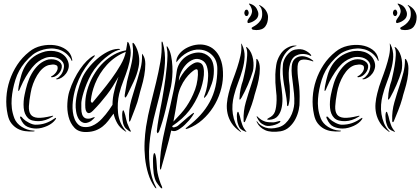

<svg xmlns="http://www.w3.org/2000/svg" viewBox="-20 -720 2305 1053"><path d="M148 -210Q152 -235 161.5 -260.5Q171 -286 184 -307.5Q197 -329 213 -343.5Q229 -358 247 -363Q270 -368 281.5 -365Q293 -362 295 -356Q298 -347 295 -338Q292 -329 286.5 -322Q281 -315 274.5 -309.5Q268 -304 264 -303Q259 -301 260.5 -298Q262 -295 270 -297Q279 -298 288 -304Q297 -310 304.5 -319Q312 -328 316 -338.5Q320 -349 319 -360Q317 -371 308.5 -379Q300 -387 288 -391Q276 -395 261 -395Q246 -395 233 -390Q207 -380 187.5 -360.5Q168 -341 153.5 -315.5Q139 -290 130 -260.5Q121 -231 115 -201Q107 -164 110 -128.5Q113 -93 133 -73Q143 -63 159 -59Q175 -55 193 -55.5Q211 -56 229.5 -62Q248 -68 264 -78Q268 -80 270.5 -82Q273 -84 271 -85Q270 -86 263 -84Q214 -72 187 -74Q160 -76 148.5 -92Q137 -108 138.5 -137.5Q140 -167 148 -210ZM160 -4Q128 -6 99 -24.5Q70 -43 59 -71Q48 -100 45 -126.5Q42 -153 44 -178Q48 -230 64.5 -282.5Q81 -335 116 -377Q138 -403 160 -420.5Q182 -438 218 -448Q236 -453 257 -454Q278 -455 298.5 -449.5Q319 -444 337 -431Q355 -418 369 -396Q372 -386 375 -386Q378 -389 375 -397Q369 -429 342.5 -448Q316 -467 280.5 -472Q245 -477 207 -468.5Q169 -460 140 -436Q101 -405 74.5 -364.5Q48 -324 33 -279Q18 -234 15 -186Q12 -138 22 -92Q28 -62 42.5 -43.5Q57 -25 76 -14.5Q95 -4 117 -1Q139 2 161 1Q167 1 168.5 0Q170 -1 170 -2Q170 -4 160 -4ZM82 -245Q82 -244 81.5 -240Q81 -236 80.5 -232Q80 -228 80 -224.5Q80 -221 82 -221Q84 -221 88.5 -231Q93 -241 93 -242Q119 -302 155 -348Q158 -351 167 -361.5Q176 -372 191 -383Q206 -394 227 -402Q248 -410 274 -407Q301 -404 318 -387Q335 -370 330 -347Q326 -325 314.5 -310Q303 -295 292 -290Q284 -287 287.5 -286Q291 -285 293 -285Q305 -286 318.5 -294.5Q332 -303 342 -316.5Q352 -330 356 -347Q360 -364 353 -384Q345 -405 330 -417.5Q315 -430 297 -435.5Q279 -441 260.5 -441Q242 -441 229 -438Q191 -428 165 -409Q139 -390 122.5 -364.5Q106 -339 97 -308.5Q88 -278 82 -245ZM284 -64Q288 -70 287.5 -72Q287 -74 285 -73.5Q283 -73 279.5 -70.5Q276 -68 274 -67Q254 -53 229.5 -44.5Q205 -36 175 -36Q160 -36 139.5 -46.5Q119 -57 108 -68Q104 -73 99.5 -77.5Q95 -82 92 -81Q88 -77 92 -70Q107 -35 130 -25Q153 -15 179 -15Q194 -15 209.5 -19Q225 -23 239.5 -29.5Q254 -36 265.5 -45Q277 -54 284 -64Z M740 -352Q732 -312 713 -272Q694 -232 677 -197Q676 -195 672.5 -190Q669 -185 667 -185Q664 -186 664 -191.5Q664 -197 664 -199Q665 -208 667.5 -220.5Q670 -233 672 -246.5Q674 -260 676.5 -272.5Q679 -285 682 -295Q691 -329 697 -353.5Q703 -378 706 -398Q709 -418 709.5 -436Q710 -454 707 -475Q706 -483 708 -485Q710 -486 713 -483Q716 -480 718 -477Q735 -450 741 -417.5Q747 -385 740 -352ZM764 -419Q777 -400 777 -369Q777 -338 771 -305.5Q765 -273 756 -243Q747 -213 743 -195Q735 -160 721 -125Q707 -90 697 -63Q696 -60 694 -56.5Q692 -53 690 -53Q688 -53 688 -57Q688 -61 688 -64Q685 -119 700 -171.5Q715 -224 732 -278Q742 -311 751 -345.5Q760 -380 759 -421Q759 -425 760 -425ZM670 -436Q609 -411 566.5 -364.5Q524 -318 501 -260Q491 -234 486 -213.5Q481 -193 478 -169Q477 -164 481 -159Q485 -154 489 -159Q507 -181 535 -215Q563 -249 591 -287Q619 -325 641.5 -364Q664 -403 670 -436ZM603 -97Q588 -76 574 -58Q560 -40 543 -26.5Q526 -13 505 -5Q484 3 457 4Q412 6 388.5 -19Q365 -44 356 -80Q347 -116 349.5 -154.5Q352 -193 360 -218Q371 -253 386.5 -284.5Q402 -316 419.5 -341.5Q437 -367 455.5 -385.5Q474 -404 492 -414Q493 -414 496.5 -416Q500 -418 500 -415Q501 -415 499 -412Q497 -409 495 -407Q443 -353 412.5 -285Q382 -217 378 -145Q377 -127 379.5 -106Q382 -85 389.5 -66.5Q397 -48 411 -35.5Q425 -23 449 -23Q468 -23 484 -29.5Q500 -36 514 -46.5Q528 -57 539.5 -69.5Q551 -82 560 -93Q580 -118 597 -145Q597 -165 599.5 -184Q602 -203 607 -222Q610 -236 612.5 -244.5Q615 -253 617.5 -260.5Q620 -268 622.5 -276.5Q625 -285 630 -299Q614 -271 598.5 -246.5Q583 -222 565.5 -199.5Q548 -177 529.5 -155.5Q511 -134 489 -112Q472 -95 461 -101Q450 -107 448 -129Q446 -163 451.5 -195Q457 -227 471 -262Q484 -294 503.5 -324Q523 -354 548.5 -378.5Q574 -403 605 -420.5Q636 -438 671 -444Q673 -455 674.5 -463Q676 -471 677 -479Q679 -490 679 -490Q681 -491 683.5 -488Q686 -485 688 -480Q700 -447 696 -414Q692 -381 681.5 -347Q671 -313 657 -277.5Q643 -242 634 -206Q622 -155 627.5 -100.5Q633 -46 670 -2Q673 2 673 2Q672 3 667 0Q638 -18 623.5 -43.5Q609 -69 603 -97ZM638 -451Q640 -449 637.5 -448Q635 -447 627 -445Q614 -441 595.5 -430Q577 -419 556.5 -402Q536 -385 516 -362.5Q496 -340 481 -314Q466 -287 455.5 -261Q445 -235 438.5 -213.5Q432 -192 429 -176.5Q426 -161 426 -155Q426 -140 426 -123.5Q426 -107 430 -94Q434 -81 444 -74Q454 -67 474 -70Q475 -70 479 -71.5Q483 -73 487 -74.5Q491 -76 494.5 -77Q498 -78 499 -78Q500 -76 497.5 -73Q495 -70 491 -66.5Q487 -63 483.5 -60Q480 -57 479 -56Q454 -41 437 -47Q420 -53 410.5 -69.5Q401 -86 397.5 -108.5Q394 -131 395 -149Q397 -184 406 -218.5Q415 -253 429 -288Q440 -315 462 -343.5Q484 -372 511.5 -396Q539 -420 569 -435.5Q599 -451 627 -452Q637 -452 638 -451ZM697 -2Q699 1 698 2Q695 2 690 0Q687 -2 674 -12Q661 -22 655 -44Q653 -52 651.5 -64.5Q650 -77 650 -88Q650 -99 651.5 -107Q653 -115 656 -115Q659 -115 662.5 -103Q666 -91 667 -88Q670 -74 672.5 -63.5Q675 -53 678 -44Q682 -33 688.5 -19Q695 -5 697 -2Z M1203 -303Q1202 -260 1188 -215.5Q1174 -171 1149 -132Q1124 -93 1089.5 -62.5Q1055 -32 1013 -16Q1000 -11 998 -14Q998 -17 1001.5 -19Q1005 -21 1010 -26Q1049 -56 1079 -89Q1109 -122 1130 -160.5Q1151 -199 1161.5 -244Q1172 -289 1172 -342Q1172 -389 1143.5 -417.5Q1115 -446 1074 -448Q1042 -450 1008.5 -432.5Q975 -415 947 -378Q946 -397 957 -415Q968 -433 986.5 -446.5Q1005 -460 1029 -468Q1053 -476 1078 -476Q1102 -476 1125 -466.5Q1148 -457 1166 -436Q1184 -415 1194 -382.5Q1204 -350 1203 -303ZM918 -247Q904 -184 888.5 -119.5Q873 -55 853 0Q851 2 848.5 7Q846 12 844 10Q843 10 841 5Q840 3 840 0Q841 -13 844 -33Q847 -53 850.5 -74Q854 -95 858 -115.5Q862 -136 865 -151Q866 -157 870 -178.5Q874 -200 878.5 -229Q883 -258 887.5 -291.5Q892 -325 895 -357Q898 -389 898.5 -415Q899 -441 895 -455Q894 -459 894 -462.5Q894 -466 895 -466Q897 -466 899 -463Q901 -460 902 -458Q913 -440 918.5 -413Q924 -386 925.5 -356Q927 -326 924.5 -297Q922 -268 918 -247ZM954 -184Q948 -146 942.5 -115.5Q937 -85 931 -53Q954 -77 971.5 -96.5Q989 -116 1002.5 -136Q1016 -156 1027.5 -178Q1039 -200 1050 -229Q1059 -254 1063 -283Q1067 -312 1065 -330Q1065 -336 1061.5 -339Q1058 -342 1049 -338Q1040 -333 1026 -320.5Q1012 -308 997.5 -288.5Q983 -269 971 -242.5Q959 -216 954 -184ZM961 -277Q965 -290 978 -310Q991 -330 1008 -347Q1025 -364 1044 -373.5Q1063 -383 1080 -374Q1092 -368 1096 -349.5Q1100 -331 1098 -308Q1096 -285 1089.5 -259.5Q1083 -234 1075 -215Q1052 -158 1017.5 -113Q983 -68 925 -29Q924 -24 927.5 -22.5Q931 -21 936.5 -22Q942 -23 948.5 -26Q955 -29 960 -34Q971 -43 984.5 -55Q998 -67 1011 -78Q1024 -89 1033 -95.5Q1042 -102 1044 -101Q1045 -100 1042 -94.5Q1039 -89 1034 -82Q1029 -75 1024 -68.5Q1019 -62 1017 -60Q1004 -46 993.5 -35.5Q983 -25 968 -15Q956 -6 944.5 -2.5Q933 1 919 -4Q908 46 892.5 100Q877 154 866 196Q863 212 860 210Q858 208 857.5 203Q857 198 857 192Q857 150 862 111Q867 72 875 32.5Q883 -7 892.5 -47.5Q902 -88 912 -132Q923 -180 932.5 -225.5Q942 -271 949 -327Q952 -351 964 -371Q976 -391 993 -404.5Q1010 -418 1030.5 -425Q1051 -432 1071 -432Q1104 -431 1128.5 -407.5Q1153 -384 1153 -332Q1153 -294 1141.5 -261Q1130 -228 1116 -201Q1114 -198 1107.5 -190Q1101 -182 1099 -184Q1098 -185 1100.5 -193Q1103 -201 1105 -206Q1111 -222 1116 -249Q1121 -276 1121.5 -304Q1122 -332 1114.5 -356Q1107 -380 1087 -390Q1063 -402 1040.5 -393.5Q1018 -385 1000.5 -366Q983 -347 972 -322.5Q961 -298 961 -277ZM873 -485Q888 -432 884.5 -373.5Q881 -315 868 -253.5Q855 -192 838 -129Q821 -66 809 -3Q803 31 799.5 70.5Q796 110 798 151Q800 192 808.5 231.5Q817 271 835 305Q839 313 836.5 313Q834 313 829 307Q805 273 792.5 231.5Q780 190 775.5 146.5Q771 103 773 59Q775 15 781 -25Q791 -88 806.5 -149Q822 -210 836 -268Q850 -326 859.5 -380.5Q869 -435 866 -485Q866 -492 868 -492Q869 -493 871 -490Q873 -487 873 -485ZM869 313Q866 314 862 310L858 306Q847 293 838 279Q829 265 823 232Q821 219 820 200Q819 181 819 163Q819 145 821 132Q823 119 827 120Q831 120 834 134Q837 148 838 162Q840 181 840.5 196.5Q841 212 844 228Q848 248 854 267Q860 286 868 303Q869 305 869.5 309Q870 313 869 313Z M1367 -330Q1370 -343 1370.5 -360Q1371 -377 1368 -395Q1365 -413 1357.5 -429.5Q1350 -446 1338 -458Q1332 -462 1331 -462Q1327 -462 1331 -456Q1337 -443 1335.5 -415.5Q1334 -388 1329 -358.5Q1324 -329 1318.5 -305.5Q1313 -282 1312 -277Q1305 -259 1299.5 -232Q1294 -205 1294 -188Q1293 -186 1293 -180Q1293 -174 1296 -173Q1297 -173 1300 -178Q1303 -183 1305 -185Q1323 -217 1339.5 -255Q1356 -293 1367 -330ZM1371 -179Q1375 -197 1384 -225.5Q1393 -254 1399 -284.5Q1405 -315 1405 -344.5Q1405 -374 1393 -393Q1389 -397 1387 -397Q1385 -397 1386 -393Q1386 -355 1377.5 -322.5Q1369 -290 1359 -259Q1342 -208 1328 -159.5Q1314 -111 1316 -60Q1316 -57 1316.5 -53.5Q1317 -50 1320 -50Q1322 -50 1323 -52Q1324 -54 1326 -58Q1336 -82 1349 -114.5Q1362 -147 1371 -179ZM1300 0Q1281 -20 1271 -44.5Q1261 -69 1257 -94.5Q1253 -120 1255 -146Q1257 -172 1263 -195Q1272 -231 1286 -267Q1300 -303 1310 -338.5Q1320 -374 1321.5 -408.5Q1323 -443 1307 -476Q1304 -481 1303 -481Q1302 -481 1302 -479.5Q1302 -478 1303 -477Q1306 -447 1299 -415Q1292 -383 1281 -349.5Q1270 -316 1256.5 -280.5Q1243 -245 1234 -208Q1227 -181 1224.5 -153Q1222 -125 1228 -97.5Q1234 -70 1250 -45Q1266 -20 1296 1Q1298 3 1301 3.5Q1304 4 1300 0ZM1308 -38Q1305 -46 1301.5 -58Q1298 -70 1296 -81Q1294 -85 1291 -96Q1288 -107 1286 -107Q1282 -107 1280.5 -100Q1279 -93 1279 -82.5Q1279 -72 1280.5 -60.5Q1282 -49 1285 -41Q1291 -21 1299.5 -13Q1308 -5 1322 0Q1328 3 1331 3Q1332 3 1331.5 1.5Q1331 0 1330 0Q1323 -8 1317.5 -17Q1312 -26 1308 -38ZM1386 -555Q1381 -555 1370.5 -556.5Q1360 -558 1360 -566Q1360 -569 1369 -573.5Q1378 -578 1389 -586.5Q1400 -595 1409 -608.5Q1418 -622 1418 -643Q1418 -669 1408 -682Q1406 -685 1403 -688.5Q1400 -692 1401 -693Q1403 -693 1405.5 -691.5Q1408 -690 1409 -689Q1429 -678 1439.5 -660.5Q1450 -643 1450 -627Q1450 -595 1435 -575Q1420 -555 1386 -555ZM1349 -595Q1337 -590 1337 -601Q1337 -609 1343 -616.5Q1349 -624 1354.5 -633Q1360 -642 1362 -653.5Q1364 -665 1356 -682Q1354 -687 1349 -693Q1344 -699 1346 -700Q1348 -701 1354.5 -698.5Q1361 -696 1363 -695Q1380 -687 1388.5 -671Q1397 -655 1397 -643Q1397 -624 1381.5 -611.5Q1366 -599 1349 -595ZM1320 -649Q1320 -654 1323 -660.5Q1326 -667 1333 -667Q1338 -667 1341 -660.5Q1344 -654 1344 -649Q1344 -645 1341 -638.5Q1338 -632 1333 -632Q1326 -632 1323 -638Q1320 -644 1320 -649Z M1532 -369Q1533 -378 1538 -390.5Q1543 -403 1551.5 -414.5Q1560 -426 1572 -435.5Q1584 -445 1599 -448Q1631 -454 1652 -444Q1673 -434 1684 -421Q1688 -415 1687 -414Q1685 -412 1680 -415Q1674 -419 1660.5 -422Q1647 -425 1631.5 -423.5Q1616 -422 1601.5 -414Q1587 -406 1578 -388Q1570 -371 1567 -353Q1564 -335 1563.5 -319.5Q1563 -304 1564 -293Q1565 -282 1565 -278Q1567 -267 1568.5 -250.5Q1570 -234 1570 -217Q1570 -200 1569 -183.5Q1568 -167 1565 -155Q1564 -152 1562.5 -145Q1561 -138 1559 -138Q1554 -138 1554 -145Q1554 -152 1554 -155Q1552 -180 1547 -205.5Q1542 -231 1537.5 -258Q1533 -285 1531 -312.5Q1529 -340 1532 -369ZM1497 -171Q1498 -191 1493.5 -227.5Q1489 -264 1490 -312Q1491 -337 1495 -363.5Q1499 -390 1514 -416Q1530 -444 1554.5 -457.5Q1579 -471 1597 -470Q1600 -470 1603 -470Q1606 -470 1606 -469Q1606 -467 1605 -467.5Q1604 -468 1598 -466Q1580 -461 1566 -449.5Q1552 -438 1542 -423Q1532 -408 1526 -392Q1520 -376 1519 -363Q1513 -308 1520 -267Q1525 -234 1528 -198.5Q1531 -163 1525.5 -133.5Q1520 -104 1504.5 -84.5Q1489 -65 1457 -63Q1454 -63 1449.5 -63.5Q1445 -64 1445 -66Q1445 -68 1454 -73Q1480 -85 1488 -108Q1496 -131 1497 -171ZM1391 -53Q1405 -31 1435.5 -20.5Q1466 -10 1508 -22Q1529 -28 1545 -43Q1561 -58 1571.5 -76.5Q1582 -95 1587.5 -115Q1593 -135 1594 -152Q1595 -180 1592.5 -207Q1590 -234 1586.5 -259.5Q1583 -285 1580.5 -309Q1578 -333 1580 -356Q1582 -381 1594 -394Q1606 -407 1623.5 -410.5Q1641 -414 1660 -408Q1679 -402 1695 -389Q1699 -387 1698 -384Q1698 -382 1696 -383Q1694 -384 1692 -385Q1655 -397 1634.5 -392Q1614 -387 1612 -356Q1610 -320 1617.5 -271.5Q1625 -223 1623 -164Q1624 -144 1618.5 -118Q1613 -92 1600.5 -67.5Q1588 -43 1567.5 -24Q1547 -5 1519 0Q1466 8 1434.5 -6Q1403 -20 1389 -49Q1387 -55 1387 -56H1388Q1388 -56 1391 -53ZM1435 -53Q1454 -48 1481 -49Q1490 -50 1503 -54Q1516 -58 1517 -56Q1520 -52 1511 -46Q1502 -40 1488 -35.5Q1474 -31 1459 -29.5Q1444 -28 1434 -32Q1415 -40 1406.5 -49.5Q1398 -59 1391 -73L1389 -77Q1387 -81 1388 -82Q1389 -83 1391 -82Q1392 -81 1392 -80Q1404 -69 1412.5 -63.5Q1421 -58 1435 -53Z M1828 -210Q1832 -235 1841.5 -260.5Q1851 -286 1864 -307.5Q1877 -329 1893 -343.5Q1909 -358 1927 -363Q1950 -368 1961.5 -365Q1973 -362 1975 -356Q1978 -347 1975 -338Q1972 -329 1966.5 -322Q1961 -315 1954.5 -309.5Q1948 -304 1944 -303Q1939 -301 1940.5 -298Q1942 -295 1950 -297Q1959 -298 1968 -304Q1977 -310 1984.5 -319Q1992 -328 1996 -338.5Q2000 -349 1999 -360Q1997 -371 1988.5 -379Q1980 -387 1968 -391Q1956 -395 1941 -395Q1926 -395 1913 -390Q1887 -380 1867.5 -360.5Q1848 -341 1833.5 -315.5Q1819 -290 1810 -260.5Q1801 -231 1795 -201Q1787 -164 1790 -128.5Q1793 -93 1813 -73Q1823 -63 1839 -59Q1855 -55 1873 -55.5Q1891 -56 1909.5 -62Q1928 -68 1944 -78Q1948 -80 1950.5 -82Q1953 -84 1951 -85Q1950 -86 1943 -84Q1894 -72 1867 -74Q1840 -76 1828.5 -92Q1817 -108 1818.5 -137.5Q1820 -167 1828 -210ZM1840 -4Q1808 -6 1779 -24.5Q1750 -43 1739 -71Q1728 -100 1725 -126.5Q1722 -153 1724 -178Q1728 -230 1744.5 -282.5Q1761 -335 1796 -377Q1818 -403 1840 -420.5Q1862 -438 1898 -448Q1916 -453 1937 -454Q1958 -455 1978.5 -449.5Q1999 -444 2017 -431Q2035 -418 2049 -396Q2052 -386 2055 -386Q2058 -389 2055 -397Q2049 -429 2022.5 -448Q1996 -467 1960.5 -472Q1925 -477 1887 -468.5Q1849 -460 1820 -436Q1781 -405 1754.5 -364.5Q1728 -324 1713 -279Q1698 -234 1695 -186Q1692 -138 1702 -92Q1708 -62 1722.5 -43.5Q1737 -25 1756 -14.5Q1775 -4 1797 -1Q1819 2 1841 1Q1847 1 1848.5 0Q1850 -1 1850 -2Q1850 -4 1840 -4ZM1762 -245Q1762 -244 1761.5 -240Q1761 -236 1760.5 -232Q1760 -228 1760 -224.5Q1760 -221 1762 -221Q1764 -221 1768.5 -231Q1773 -241 1773 -242Q1799 -302 1835 -348Q1838 -351 1847 -361.5Q1856 -372 1871 -383Q1886 -394 1907 -402Q1928 -410 1954 -407Q1981 -404 1998 -387Q2015 -370 2010 -347Q2006 -325 1994.5 -310Q1983 -295 1972 -290Q1964 -287 1967.5 -286Q1971 -285 1973 -285Q1985 -286 1998.5 -294.5Q2012 -303 2022 -316.5Q2032 -330 2036 -347Q2040 -364 2033 -384Q2025 -405 2010 -417.5Q1995 -430 1977 -435.5Q1959 -441 1940.5 -441Q1922 -441 1909 -438Q1871 -428 1845 -409Q1819 -390 1802.5 -364.5Q1786 -339 1777 -308.5Q1768 -278 1762 -245ZM1964 -64Q1968 -70 1967.5 -72Q1967 -74 1965 -73.5Q1963 -73 1959.5 -70.5Q1956 -68 1954 -67Q1934 -53 1909.5 -44.5Q1885 -36 1855 -36Q1840 -36 1819.5 -46.5Q1799 -57 1788 -68Q1784 -73 1779.5 -77.5Q1775 -82 1772 -81Q1768 -77 1772 -70Q1787 -35 1810 -25Q1833 -15 1859 -15Q1874 -15 1889.5 -19Q1905 -23 1919.5 -29.5Q1934 -36 1945.5 -45Q1957 -54 1964 -64Z M2182 -330Q2185 -343 2185.5 -360Q2186 -377 2183 -395Q2180 -413 2172.5 -429.5Q2165 -446 2153 -458Q2147 -462 2146 -462Q2142 -462 2146 -456Q2152 -443 2150.5 -415.5Q2149 -388 2144 -358.5Q2139 -329 2133.5 -305.5Q2128 -282 2127 -277Q2120 -259 2114.5 -232Q2109 -205 2109 -188Q2108 -186 2108 -180Q2108 -174 2111 -173Q2112 -173 2115 -178Q2118 -183 2120 -185Q2138 -217 2154.5 -255Q2171 -293 2182 -330ZM2186 -179Q2190 -197 2199 -225.5Q2208 -254 2214 -284.5Q2220 -315 2220 -344.5Q2220 -374 2208 -393Q2204 -397 2202 -397Q2200 -397 2201 -393Q2201 -355 2192.5 -322.5Q2184 -290 2174 -259Q2157 -208 2143 -159.5Q2129 -111 2131 -60Q2131 -57 2131.5 -53.5Q2132 -50 2135 -50Q2137 -50 2138 -52Q2139 -54 2141 -58Q2151 -82 2164 -114.5Q2177 -147 2186 -179ZM2115 0Q2096 -20 2086 -44.5Q2076 -69 2072 -94.5Q2068 -120 2070 -146Q2072 -172 2078 -195Q2087 -231 2101 -267Q2115 -303 2125 -338.5Q2135 -374 2136.5 -408.5Q2138 -443 2122 -476Q2119 -481 2118 -481Q2117 -481 2117 -479.5Q2117 -478 2118 -477Q2121 -447 2114 -415Q2107 -383 2096 -349.5Q2085 -316 2071.5 -280.5Q2058 -245 2049 -208Q2042 -181 2039.5 -153Q2037 -125 2043 -97.5Q2049 -70 2065 -45Q2081 -20 2111 1Q2113 3 2116 3.5Q2119 4 2115 0ZM2123 -38Q2120 -46 2116.5 -58Q2113 -70 2111 -81Q2109 -85 2106 -96Q2103 -107 2101 -107Q2097 -107 2095.5 -100Q2094 -93 2094 -82.5Q2094 -72 2095.5 -60.5Q2097 -49 2100 -41Q2106 -21 2114.5 -13Q2123 -5 2137 0Q2143 3 2146 3Q2147 3 2146.5 1.5Q2146 0 2145 0Q2138 -8 2132.5 -17Q2127 -26 2123 -38ZM2201 -555Q2196 -555 2185.5 -556.5Q2175 -558 2175 -566Q2175 -569 2184 -573.5Q2193 -578 2204 -586.5Q2215 -595 2224 -608.5Q2233 -622 2233 -643Q2233 -669 2223 -682Q2221 -685 2218 -688.5Q2215 -692 2216 -693Q2218 -693 2220.5 -691.5Q2223 -690 2224 -689Q2244 -678 2254.5 -660.5Q2265 -643 2265 -627Q2265 -595 2250 -575Q2235 -555 2201 -555ZM2164 -595Q2152 -590 2152 -601Q2152 -609 2158 -616.5Q2164 -624 2169.5 -633Q2175 -642 2177 -653.5Q2179 -665 2171 -682Q2169 -687 2164 -693Q2159 -699 2161 -700Q2163 -701 2169.5 -698.5Q2176 -696 2178 -695Q2195 -687 2203.5 -671Q2212 -655 2212 -643Q2212 -624 2196.5 -611.5Q2181 -599 2164 -595ZM2135 -649Q2135 -654 2138 -660.5Q2141 -667 2148 -667Q2153 -667 2156 -660.5Q2159 -654 2159 -649Q2159 -645 2156 -638.5Q2153 -632 2148 -632Q2141 -632 2138 -638Q2135 -644 2135 -649Z"/></svg>

Font: Akronim
Style: Regular
Weight: 400
Designer: Grzegorz Klimczewski
Foundry: Fonty.PL
Version: Version 1.001